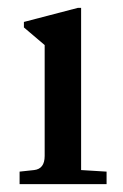

<svg xmlns="http://www.w3.org/2000/svg" viewBox="-20 -470 314 490"><path d="M30 0V-32L67 -36Q94 -39 94 -72V-355L41 -400V-414L179 -450H187V-36L252 -32V0Z"/></svg>

Font: Gulzar
Style: Regular
Weight: 400
Designer: Borna Izadpanah, Alice Savoie, Simon Cozens, Fiona Ross
Version: Version 1.000;[7b34f74]; ttfautohint (v1.8.4)